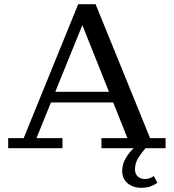

<svg xmlns="http://www.w3.org/2000/svg" viewBox="-20 -707 829 916"><path d="M19 0V-48H93L353 -687H436L696 -48H770V0H464V-48H588L357 -627H389L154 -48H278V0ZM205 -218V-269H541V-218ZM654 189Q615 189 589 167.5Q563 146 563 109Q563 81 575 57Q587 33 606.5 11.5Q626 -10 648 -28L676 -2Q654 23 639 47.5Q624 72 624 101Q624 123 637.5 135Q651 147 670 147Q684 147 693.5 143.5Q703 140 714 133L731 165Q719 174 700 181.5Q681 189 654 189Z"/></svg>

Font: Montagu Slab
Style: Bold
Weight: 700
Designer: Florian Karsten
Foundry: Florian Karsten
Version: Version 1.000